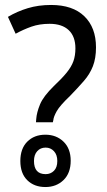

<svg xmlns="http://www.w3.org/2000/svg" viewBox="-20 -744 431 774"><path d="M125 -251 126 -264Q128 -291 141.5 -323.5Q155 -356 197 -397Q230 -428 249 -451.5Q268 -475 276 -497.5Q284 -520 284 -549Q284 -597 257 -622.5Q230 -648 180 -648Q139 -648 106.5 -636.5Q74 -625 43 -608L12 -676Q49 -698 92 -711Q135 -724 186 -724Q273 -724 320 -678.5Q367 -633 367 -553Q367 -509 354.5 -477Q342 -445 318 -417.5Q294 -390 263 -358Q221 -318 208.5 -295.5Q196 -273 195 -260L193 -251ZM163 10Q118 10 90 -17.5Q62 -45 62 -95Q62 -145 90 -173Q118 -201 163 -201Q207 -201 236 -173Q265 -145 265 -96Q265 -46 236 -18Q207 10 163 10ZM164 -42Q184 -42 197.5 -55.5Q211 -69 211 -95Q211 -120 197.5 -134.5Q184 -149 164 -149Q143 -149 130 -134.5Q117 -120 117 -95Q117 -42 164 -42Z"/></svg>

Font: Noto Sans Myanmar SemiCondensed
Style: Regular
Weight: 400
Width: 4
Designer: Monotype Design Team
Foundry: Monotype Imaging Inc.
Version: Version 2.107; ttfautohint (v1.8.4.7-5d5b)